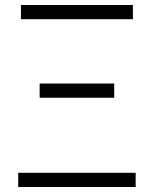

<svg xmlns="http://www.w3.org/2000/svg" viewBox="-20 -750 616 770"><path d="M524 -57V0H53V-57ZM438 -415V-358H139V-415ZM513 -730V-673H64V-730Z"/></svg>

Font: 寒蝉端黑体 Light
Style: Regular
Weight: 300
Designer: ChillDuanSans {Warren2060}; 
Source Han Sans {Ryoko NISHIZUKA 西塚涼子 (kana, bopomofo & ideographs); Paul D. Hunt (Latin, G
Foundry: ChillType&Adobe
Version: Version 1.300;Glyphs 3.3 (3306)